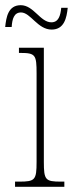

<svg xmlns="http://www.w3.org/2000/svg" viewBox="-36 -720 281 740"><path d="M163 -606C212 -606 221 -652 225 -690H200C197 -660 190 -634 162 -634C119 -634 94 -700 44 -700C-5 -700 -12 -653 -16 -616H9C11 -647 18 -672 45 -672C82 -672 109 -606 163 -606ZM22 0H212V-20H199C139 -20 133 -26 133 -96V-536H37V-516H43C101 -516 105 -508 105 -437V-96C105 -26 99 -20 38 -20H22Z"/></svg>

Font: Noto Serif ExtraCondensed Thin
Style: Regular
Weight: 100
Width: 2
Designer: Monotype Design Team
Foundry: Monotype Imaging Inc.
Version: Version 2.013